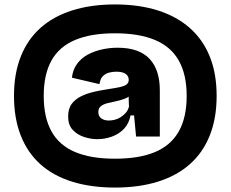

<svg xmlns="http://www.w3.org/2000/svg" viewBox="-20 -705 1039 865"><path d="M498 140Q390 140 305 113.5Q220 87 162 35Q104 -17 73.5 -94.5Q43 -172 43 -273Q43 -373 73.5 -450Q104 -527 162 -579Q220 -631 305 -658Q390 -685 498 -685Q606 -685 691 -658Q776 -631 835 -579Q894 -527 925 -450.5Q956 -374 956 -273Q956 -172 925 -94.5Q894 -17 835 35Q776 87 691 113.5Q606 140 498 140ZM498 10Q607 10 678.5 -20Q750 -50 785.5 -113Q821 -176 821 -273Q821 -369 785.5 -432Q750 -495 678 -525Q606 -555 498 -555Q390 -555 318.5 -525Q247 -495 212 -432.5Q177 -370 177 -273Q177 -176 212 -113Q247 -50 318.5 -20Q390 10 498 10ZM470 -162Q483 -162 497 -165.5Q511 -169 523.5 -177Q536 -185 546 -196Q556 -207 561 -224L559 -288L572 -283Q562 -268 544 -261Q526 -254 505 -249.5Q484 -245 465.5 -240.5Q447 -236 435 -227Q423 -218 423 -200Q423 -181 436.5 -171.5Q450 -162 470 -162ZM419 -78Q389 -78 358.5 -88Q328 -98 307.5 -120Q287 -142 287 -180Q287 -216 303.5 -237.5Q320 -259 346 -271.5Q372 -284 402 -291Q432 -298 459 -302Q499 -308 521 -313Q543 -318 551.5 -325.5Q560 -333 560 -345Q560 -355 554.5 -363.5Q549 -372 536.5 -377Q524 -382 503 -382Q488 -382 472 -378Q456 -374 444 -362.5Q432 -351 428 -326L304 -355Q308 -391 327 -417Q346 -443 374.5 -458.5Q403 -474 438 -482Q473 -490 510 -490Q561 -490 597 -476.5Q633 -463 655.5 -438Q678 -413 689 -378Q700 -343 700 -299V-221Q700 -205 700 -190Q700 -175 700 -159.5Q700 -144 700 -127.5Q700 -111 700 -90H593Q591 -114 588.5 -137.5Q586 -161 584 -185H568Q561 -148 538.5 -124.5Q516 -101 484 -89.5Q452 -78 419 -78Z"/></svg>

Font: Bricolage Grotesque 48pt Condensed ExtraBold ExtraBold
Style: Regular
Weight: 800
Version: Version 1.000;gftools[0.9.30]